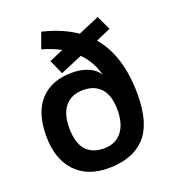

<svg xmlns="http://www.w3.org/2000/svg" viewBox="-141 -872 885 991"><g transform="rotate(-20 301.5 -376.5)"><path d="M199.2 -767.1Q308.6 -740.7 382.8 -689L499 -738.8L535.2 -660.2L454.1 -625Q556.2 -505.4 556.2 -293Q556.2 -132.8 488 -59.8Q419.9 13.2 286.1 14.2Q169.4 14.2 104.2 -56.2Q39.1 -126.5 39.1 -252Q39.1 -380.9 101.3 -447.5Q163.6 -514.2 275.9 -514.2Q325.2 -514.2 364 -497.6Q402.8 -481 421.9 -449.2Q401.4 -526.9 348.1 -580.1L227.1 -528.8L191.9 -607.9L269 -641.1Q225.6 -665.5 168 -681.2ZM165 -251Q165 -169.4 199.2 -129.6Q233.4 -89.8 297.9 -89.8Q362.3 -89.8 396.7 -133.1Q431.2 -176.3 431.2 -252.9Q431.2 -332.5 396.2 -371.3Q361.3 -410.2 298.8 -410.2Q234.9 -410.2 200 -369.4Q165 -328.6 165 -251Z"/></g></svg>

Font: Nacelle SemiBold
Style: Regular
Weight: 600
Designer: Sora Sagano
Foundry: Sora Sagano
Version: Version 1.000;FEAKit 1.0